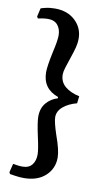

<svg xmlns="http://www.w3.org/2000/svg" viewBox="-89 -695 491 871"><g transform="rotate(10 157.0 -260.0)"><path d="M21 124 17 116 27 76Q31 77 45.5 79Q60 81 70 81Q100 81 114.5 62.5Q129 44 129 15Q129 -7 116 -65Q102 -129 102 -155Q102 -194 123 -218.5Q144 -243 175 -252V-258Q102 -284 102 -360Q102 -387 116 -453Q129 -509 129 -533Q129 -562 114 -580.5Q99 -599 69 -599Q56 -599 41.5 -596.5Q27 -594 23 -593L18 -601L27 -640Q27 -641 47.5 -646Q68 -651 92 -651Q150 -651 185.5 -617.5Q221 -584 221 -535Q221 -514 215.5 -493Q210 -472 197 -434Q190 -414 184 -394.5Q178 -375 178 -363Q178 -329 202.5 -308Q227 -287 269 -278L265 -245Q227 -235 202.5 -214.5Q178 -194 178 -166Q178 -144 197 -87Q221 -21 221 13Q221 64 184.5 97.5Q148 131 85 131Q67 131 47 128Q27 125 21 124Z"/></g></svg>

Font: Alegreya Medium
Style: Regular
Weight: 500
Designer: Juan Pablo del Peral
Foundry: Huerta Tipografica
Version: Version 2.007; ttfautohint (v1.6)